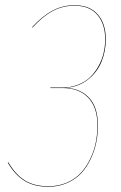

<svg xmlns="http://www.w3.org/2000/svg" viewBox="-20 -710 465 739"><path d="M267.1 -689.9Q325.7 -689.9 356.4 -654.3Q387.2 -618.7 387.2 -559.1Q387.2 -512.7 370.6 -472.2Q354 -431.6 318.4 -403.6Q282.7 -375.5 233.9 -372.1Q290 -369.1 323.5 -333Q356.9 -296.9 356.9 -227.1Q356.9 -194.3 350.6 -162.4Q344.2 -130.4 329.6 -99.1Q314.9 -67.9 293.5 -44.2Q272 -20.5 239 -5.9Q206.1 8.8 166 8.8Q111.3 8.8 74.5 -13.9Q37.6 -36.6 9.8 -84L12.2 -85Q39.6 -38.1 75.7 -15.6Q111.8 6.8 166 6.8Q206.1 6.8 238.5 -7.6Q271 -22 292.2 -45.7Q313.5 -69.3 328.1 -100.3Q342.8 -131.3 348.9 -163.1Q355 -194.8 355 -227.1Q355 -297.4 319.3 -334.2Q283.7 -371.1 221.2 -371.1H173.8V-373H219.2Q252.4 -373 280 -383.8Q307.6 -394.5 326.7 -412.8Q345.7 -431.2 359.1 -455.3Q372.6 -479.5 378.7 -505.6Q384.8 -531.7 384.8 -559.1Q384.8 -617.7 354.7 -652.8Q324.7 -688 267.1 -688Q220.7 -688 182.6 -667.5Q144.5 -647 105 -604L103 -605Q142.6 -647.9 181.6 -668.9Q220.7 -689.9 267.1 -689.9Z"/></svg>

Font: Fira Sans Compressed Two
Style: Italic
Weight: 100
Width: 3
Italic angle: -8°
Designer: Carrois Corporate & Edenspiekermann AG
Foundry: Carrois Corporate GbR & Edenspiekermann AG
Version: Version 4.203;PS 004.203;hotconv 1.0.88;makeotf.lib2.5.64775